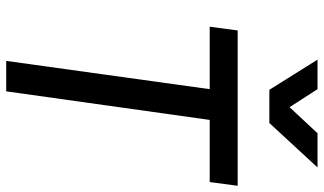

<svg xmlns="http://www.w3.org/2000/svg" viewBox="-232 -810 1042 618"><g transform="rotate(90 289.0 -501.0)"><path d="M176 0 267 -655H66L78 -745H578L566 -655H366L274 0ZM269 -847 172 -1002H267L325 -912L409 -1002H519L376 -847Z"/></g></svg>

Font: Plus Jakarta Sans Medium
Style: Italic
Weight: 500
Italic angle: -8°
Designer: Gumpita Rahayu
Foundry: Tokotype
Version: Version 2.071; ttfautohint (v1.8.4.7-5d5b);gftools[0.9.29]